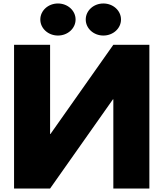

<svg xmlns="http://www.w3.org/2000/svg" viewBox="-20 -1082 938 1102"><path d="M312.6 -1062C256.5 -1062 211.4 -1021 211.4 -970C211.4 -919 256.5 -878 312.6 -878C368.7 -878 413.8 -919 413.8 -970C413.8 -1021 368.7 -1062 312.6 -1062ZM573.3 -1062C517.2 -1062 472.1 -1021 472.1 -970C472.1 -919 517.2 -878 573.3 -878C629.4 -878 674.5 -919 674.5 -970C674.5 -1021 629.4 -1062 573.3 -1062ZM630.5 -512H628.3L267.5 0H60.7V-825H267.5V-313H269.7L630.5 -825H837.3V0H630.5Z"/></svg>

Font: Hussar
Style: BdWide
Weight: 700
Foundry: Cannot Into Space Fonts
Version: Version 2.00